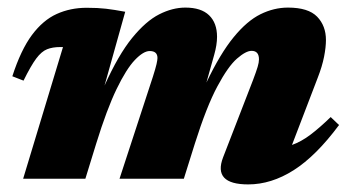

<svg xmlns="http://www.w3.org/2000/svg" viewBox="-20 -471 920 506"><path d="M873.5 -141.5Q813 -60 754 -22.5Q695 15 634 15Q540.5 15 568 -56.5L647 -260.5Q655.5 -283 659 -294.8Q662.5 -306.5 662.5 -314.5Q662.5 -337 643 -337Q628 -337 604.5 -316.5Q581 -296 552.8 -243.2Q524.5 -190.5 493.5 -92.5L464.5 0H295L383 -269Q390 -291 392.5 -302Q395 -313 395 -318Q395 -336.5 374.5 -336.5Q358 -336.5 335.5 -313Q313 -289.5 287.2 -236.2Q261.5 -183 233.5 -92.5L205 0H41L146 -347H138.5Q118.5 -347 104 -341.2Q89.5 -335.5 75.5 -316.8Q61.5 -298 42 -258.5L12.5 -270Q35 -339.5 64.2 -378.8Q93.5 -418 129.5 -434.2Q165.5 -450.5 208.5 -450.5Q238 -450.5 259.2 -448Q280.5 -445.5 310 -440L255.5 -245.5Q292 -326.5 328.2 -371Q364.5 -415.5 399.5 -433.2Q434.5 -451 468.5 -451Q510 -451 531 -430.8Q552 -410.5 552 -374Q552 -353 544.5 -326.5L524 -253.5Q560.5 -330 595.8 -373Q631 -416 666.5 -433.5Q702 -451 739 -451Q792.5 -451 815.8 -427Q839 -403 839 -365.5Q839 -346.5 834 -321.2Q829 -296 817.5 -266.5L749.5 -89Q773.5 -97.5 797.5 -115.5Q821.5 -133.5 851.5 -162.5Z"/></svg>

Font: Newsreader 16pt ExtraBold
Style: Italic
Weight: 800
Italic angle: -17°
Designer: Hugues Gentile
Foundry: Production Type
Version: Version 1.003; ttfautohint (v1.8.3)